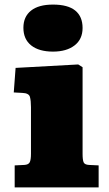

<svg xmlns="http://www.w3.org/2000/svg" viewBox="-20 -817 475 837"><path d="M44 0V-96L86 -98Q104 -99 109.5 -109.5Q115 -120 115 -147V-350Q115 -378 110.5 -394.5Q106 -411 77 -412L40 -414L48 -521L321 -536L340 -524V-146Q340 -120 344.5 -109.5Q349 -99 368 -98L410 -96V0ZM211 -592Q150 -592 116 -619Q82 -646 82 -696Q82 -744 115 -770.5Q148 -797 211 -797Q276 -797 308 -771Q340 -745 340 -695Q340 -646 305 -619Q270 -592 211 -592Z"/></svg>

Font: Literata Variable Black
Style: Regular
Weight: 900
Designer: Latin by Veronika Burian and Jose Scaglione. Greek by Irene Vlachou. Cyrillic by Vera Evstafieva.
Foundry: TypeTogether
Version: Version 3.021